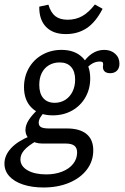

<svg xmlns="http://www.w3.org/2000/svg" viewBox="-20 -650 564 863"><path d="M0 85.5Q0 48.4 29.8 16.1Q59.7 -16.1 116.1 -38.7L144.4 -16.9Q106.5 4.8 89.1 24.6Q71.8 44.4 71.8 66.1Q71.8 96.8 103.6 115.3Q135.5 133.9 187.9 133.9Q227.4 133.9 259.3 121.4Q291.1 108.9 308.9 86.3Q326.6 63.7 326.6 35.5Q326.6 14.5 314.1 4.8Q301.6 -4.8 275 -4.8H170.2Q137.1 -4.8 115.7 -21.8Q94.4 -38.7 94.4 -66.1Q94.4 -87.9 110.1 -112.1Q125.8 -136.3 158.9 -166.1L183.1 -149.2Q167.7 -133.9 160.9 -121.8Q154 -109.7 154 -98.4Q154 -84.7 164.5 -78.6Q175 -72.6 200 -72.6H280.6Q338.7 -72.6 369 -47.6Q399.2 -22.6 399.2 25.8Q399.2 74.2 370.6 112.1Q341.9 150 291.1 171.4Q240.3 192.7 175.8 192.7Q123.4 192.7 83.5 179.4Q43.5 166.1 21.8 141.9Q0 117.7 0 85.5ZM87.9 -258.1Q87.9 -305.6 109.7 -344Q131.5 -382.3 170.2 -404Q208.9 -425.8 256.5 -425.8Q316.1 -425.8 350.8 -391.5Q385.5 -357.3 385.5 -297.6Q385.5 -250 363.7 -212.1Q341.9 -174.2 303.6 -152.8Q265.3 -131.5 216.9 -131.5Q157.3 -131.5 122.6 -165.3Q87.9 -199.2 87.9 -258.1ZM317.7 -291.9Q317.7 -329 299.6 -349.2Q281.5 -369.4 248.4 -369.4Q221 -369.4 200 -356.9Q179 -344.4 167.7 -321.8Q156.5 -299.2 156.5 -268.5Q156.5 -229.8 174.6 -208.9Q192.7 -187.9 225.8 -187.9Q252.4 -187.9 273.4 -201.2Q294.4 -214.5 306 -238.3Q317.7 -262.1 317.7 -291.9ZM442.7 -348.4Q442.7 -350 442.7 -352.4Q442.7 -354.8 443.5 -356.5Q443.5 -358.1 443.5 -359.3Q443.5 -360.5 443.5 -362.1Q443.5 -368.5 440.3 -371Q437.1 -373.4 428.2 -373.4Q410.5 -373.4 394.4 -364.1Q378.2 -354.8 363.7 -336.3L347.6 -358.1Q366.9 -391.1 392.7 -408.5Q418.5 -425.8 448.4 -425.8Q478.2 -425.8 497.6 -408.5Q516.9 -391.1 516.9 -363.7Q516.9 -343.5 505.6 -332.3Q494.4 -321 475 -321Q459.7 -321 451.2 -328.2Q442.7 -335.5 442.7 -348.4ZM156.5 -620.2 197.6 -629Q208.1 -593.5 228.6 -577.4Q249.2 -561.3 283.9 -561.3Q320.2 -561.3 349.2 -577.4Q378.2 -593.5 406.5 -629.8L441.1 -610.5Q410.5 -550.8 370.2 -523.8Q329.8 -496.8 275.8 -496.8Q218.5 -496.8 187.1 -529Q155.6 -561.3 156.5 -620.2Z"/></svg>

Font: Playfair Micro SmCond SmLight
Style: Italic
Weight: 360
Width: 4
Italic angle: -15.6°
Designer: Claus Eggers Sørensen
Foundry: Claus Eggers Sørensen
Version: Version 2.203;Glyphs 3.3 (3326)